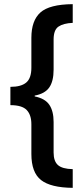

<svg xmlns="http://www.w3.org/2000/svg" viewBox="-20 -740 404 924"><path d="M330 164Q224 163 177.5 126.5Q131 90 131 1V-142Q131 -187 108.5 -210.5Q86 -234 30 -234V-322Q82 -322 106.5 -343Q131 -364 131 -414V-558Q131 -641 174.5 -680Q218 -719 330 -720V-630Q285 -628 261.5 -612Q238 -596 238 -550V-405Q238 -349 217 -319Q196 -289 147 -280V-276Q197 -266 217.5 -235.5Q238 -205 238 -153V-6Q238 36 259 54.5Q280 73 330 74Z"/></svg>

Font: Noto Sans Thai Looped ExtraCondensed SemiBold
Style: Regular
Weight: 600
Width: 2
Designer: Sasikarn Vongin, Ben Mitchell
Foundry: The Fontpad Ltd
Version: Version 1.001; ttfautohint (v1.8.4.7-5d5b)